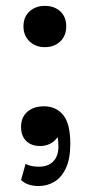

<svg xmlns="http://www.w3.org/2000/svg" viewBox="-20 -503 307 656"><path d="M132.9 -341.9Q101.9 -341.9 81.1 -361.4Q60.2 -380.9 60.2 -412.8Q60.2 -445.6 81.1 -464.3Q101.9 -482.9 132.9 -482.9Q165.6 -482.9 185.9 -464.3Q206.3 -445.6 206.3 -412.8Q206.3 -380.9 185.9 -361.4Q165.6 -341.9 132.9 -341.9ZM112.4 132.6Q90.9 132.6 75.7 126.7Q60.6 120.9 52.1 111.8L67.3 57.1Q77.4 61.9 88 64.2Q98.6 66.5 113.3 66.5Q144.3 66.5 161.9 48.6Q179.6 30.7 179.6 -3.1Q179.6 -13.1 178.4 -24.6Q177.3 -36 173.9 -44.7L180.1 -40.1Q169.1 -21.1 152.6 -12.6Q136.2 -4.1 117.8 -4.1Q86.6 -4.1 69.3 -21.6Q51.9 -39.1 51.9 -69.6Q51.9 -102.2 73.3 -121Q94.6 -139.8 130.2 -139.8Q171.4 -139.8 195.8 -110.2Q220.2 -80.7 220.2 -11.9Q220.2 39.1 205.3 71.2Q190.3 103.3 165.9 117.9Q141.5 132.6 112.4 132.6Z"/></svg>

Font: Savate ExtraLight
Style: Regular
Weight: 200
Designer: Max Esnée
Foundry: Plomb Type
Version: Version 2.000